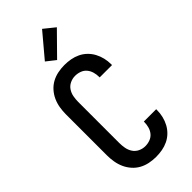

<svg xmlns="http://www.w3.org/2000/svg" viewBox="-305 -1042 1110 1110"><g transform="rotate(-45 250.0 -487.0)"><path d="M247 8Q220 8 193 2.5Q166 -3 142.5 -16Q119 -29 101 -49.5Q83 -70 72 -94.5Q61 -119 56.5 -146Q52 -173 52 -200V-535Q52 -562 56.5 -589Q61 -616 72 -640.5Q83 -665 101 -685.5Q119 -706 142.5 -719Q166 -732 193 -737.5Q220 -743 247 -743Q273 -743 298 -738.5Q323 -734 346 -723Q369 -712 387.5 -694Q406 -676 418 -653.5Q430 -631 436 -606Q442 -581 442 -555V-548H341V-552Q341 -572 335.5 -591.5Q330 -611 317.5 -626Q305 -641 286 -648Q267 -655 247 -655Q225 -655 205 -645.5Q185 -636 173 -618Q161 -600 157 -578.5Q153 -557 153 -535V-200Q153 -178 157 -156.5Q161 -135 173 -117Q185 -99 205 -89.5Q225 -80 247 -80Q267 -80 286 -87Q305 -94 317.5 -109Q330 -124 335.5 -143.5Q341 -163 341 -183V-187H442V-180Q442 -154 436 -129Q430 -104 418 -81.5Q406 -59 387.5 -41Q369 -23 346 -12Q323 -1 298 3.5Q273 8 247 8ZM238 -793 182 -837 304 -982 371 -928Z"/></g></svg>

Font: Iosevka Term Semibold
Style: Regular
Weight: 600
Monospace: yes
Designer: Belleve Invis
Foundry: Belleve Invis
Version: Version 31.4.0